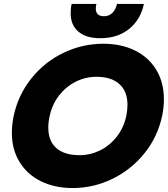

<svg xmlns="http://www.w3.org/2000/svg" viewBox="-20 -935 848 970"><path d="M337 -868Q337 -895 342 -915H467Q464 -903 464 -892Q464 -853 505 -853Q530 -853 547 -869Q564 -885 571 -915H707Q690 -835 632 -788.5Q574 -742 487 -742Q414 -742 375.5 -775.5Q337 -809 337 -868ZM40 -264Q40 -304 49 -349Q72 -456 138.5 -539Q205 -622 300.5 -668Q396 -714 502 -714Q593 -714 662.5 -679.5Q732 -645 770 -581.5Q808 -518 808 -433Q808 -393 799 -349Q776 -242 709 -159.5Q642 -77 547 -31Q452 15 347 15Q256 15 186.5 -19.5Q117 -54 78.5 -117Q40 -180 40 -264ZM618 -349Q624 -379 624 -406Q624 -473 583.5 -510Q543 -547 467 -547Q412 -547 363 -522.5Q314 -498 279 -453.5Q244 -409 231 -349Q224 -320 224 -290Q224 -223 264.5 -187Q305 -151 383 -151Q436 -151 485 -175Q534 -199 569.5 -244Q605 -289 618 -349Z"/></svg>

Font: Prompt Bold
Style: Bold Italic
Weight: 700
Italic angle: -12°
Designer: Katatrad Team
Foundry: CadsonDemak
Version: Version 1.000